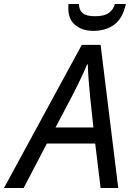

<svg xmlns="http://www.w3.org/2000/svg" viewBox="-77 -938 659 958"><path d="M-57 0 331 -714H425L513 0H425L398 -222H157L41 0ZM200 -302H389L373 -452Q369 -490 365.5 -536Q362 -582 361 -617H358Q342 -579 321 -535.5Q300 -492 277 -448ZM388 -784Q334 -784 299 -812.5Q264 -841 264 -896Q264 -901 264 -906.5Q264 -912 265 -918H317Q317 -889 335 -873Q353 -857 397 -857Q443 -857 466 -873.5Q489 -890 496 -918H551Q535 -846 493 -815Q451 -784 388 -784Z"/></svg>

Font: Noto Sans
Style: Italic
Weight: 400
Italic angle: -12°
Designer: Monotype Design Team
Foundry: Monotype Imaging Inc.
Version: Version 2.013; ttfautohint (v1.8.4.7-5d5b)